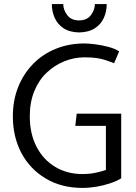

<svg xmlns="http://www.w3.org/2000/svg" viewBox="-20 -907 667 941"><path d="M349 -290H499V-74Q476 -66 447 -60Q418 -54 383 -54Q310 -54 251.5 -88.5Q193 -123 159.5 -187Q126 -251 126 -337Q126 -406 148 -460Q170 -514 208.5 -550.5Q247 -587 295 -606.5Q343 -626 395 -626Q429 -626 453 -622.5Q477 -619 497 -612.5Q517 -606 539 -597L564 -655Q543 -669 510.5 -677.5Q478 -686 446 -690Q414 -694 393 -694Q319 -694 255 -668.5Q191 -643 143.5 -595Q96 -547 69.5 -481.5Q43 -416 43 -336Q43 -237 84.5 -158Q126 -79 203.5 -32.5Q281 14 384 14Q418 14 453.5 8Q489 2 521 -9Q553 -20 574 -33V-350H356ZM445 -887Q445 -859 425.5 -833Q406 -807 368 -807Q329 -807 309.5 -833Q290 -859 290 -887H234Q234 -851 248 -819.5Q262 -788 291.5 -768.5Q321 -749 368 -748Q415 -749 445 -768.5Q475 -788 489 -819.5Q503 -851 503 -887Z"/></svg>

Font: Catamaran
Style: Regular
Weight: 400
Designer: Pria Ravichandran
Version: Version 2.000